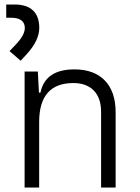

<svg xmlns="http://www.w3.org/2000/svg" viewBox="-20 -837 626 857"><path d="M431.2 0H496.1V-336.9C496.1 -458 429.2 -527.3 313 -527.3C225.1 -527.3 175.3 -493.2 160.6 -423.8H153.8L148.9 -517.6H89.8V0H154.8V-292.5C154.8 -409.2 206.5 -466.3 307.6 -466.3C385.3 -466.3 431.2 -420.4 431.2 -338.4ZM72.3 -565.9 100.1 -596.2C136.7 -636.2 155.3 -675.8 155.3 -711.9C155.3 -781.2 117.7 -816.9 44.4 -816.9H7.8V-757.8H29.8C69.8 -757.8 90.8 -742.2 90.8 -711.9C90.8 -691.4 77.6 -667 51.8 -639.6L22.5 -608.9Z"/></svg>

Font: Cascadia Mono Light
Style: Regular
Weight: 300
Monospace: yes
Designer: Aaron Bell
Foundry: Saja Typeworks
Version: Version 2404.023